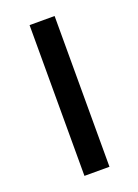

<svg xmlns="http://www.w3.org/2000/svg" viewBox="-103 -536 421 584"><g transform="rotate(-20 108.0 -244.0)"><path d="M149 0H68V-488H149Z"/></g></svg>

Font: Anek Devanagari
Style: Regular
Weight: 400
Designer: Kailash Malviya (Devanagari) & Yesha Goshar (Latin)
Foundry: Ek Type
Version: Version 1.003